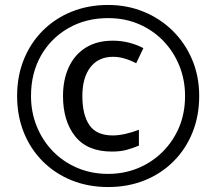

<svg xmlns="http://www.w3.org/2000/svg" viewBox="-20 -744 872 774"><path d="M416 10Q336 10 269 -17Q202 -44 152.5 -93.5Q103 -143 76 -210Q49 -277 49 -357Q49 -437 76 -504Q103 -571 152.5 -620.5Q202 -670 269 -697Q336 -724 416 -724Q492 -724 558.5 -697Q625 -670 675.5 -620.5Q726 -571 754.5 -504Q783 -437 783 -357Q783 -277 756 -210Q729 -143 679.5 -93.5Q630 -44 563 -17Q496 10 416 10ZM416 -43Q480 -43 536 -66Q592 -89 635 -131.5Q678 -174 702 -231Q726 -288 726 -357Q726 -422 703 -479Q680 -536 638.5 -579Q597 -622 540.5 -646.5Q484 -671 416 -671Q326 -671 255.5 -630.5Q185 -590 145 -519.5Q105 -449 105 -357Q105 -292 128 -235Q151 -178 192.5 -135Q234 -92 291 -67.5Q348 -43 416 -43ZM431 -133Q332 -133 283 -194.5Q234 -256 234 -357Q234 -422 257 -472.5Q280 -523 325 -551.5Q370 -580 435 -580Q500 -580 558 -550L529 -489Q479 -515 436 -515Q377 -515 344.5 -473Q312 -431 312 -357Q312 -281 340.5 -239.5Q369 -198 435 -198Q458 -198 486.5 -204.5Q515 -211 540 -221V-157Q516 -147 491 -140Q466 -133 431 -133Z"/></svg>

Font: Noto Sans Symbols 2
Style: Regular
Weight: 400
Designer: Monotype Design Team
Foundry: Monotype Imaging Inc.
Version: Version 2.008; ttfautohint (v1.8.4.7-5d5b)